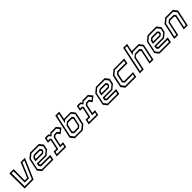

<svg xmlns="http://www.w3.org/2000/svg" viewBox="583 -2786 4821 4821"><g transform="rotate(-45 2994.0 -375.0)"><path d="M84 0 80 -540H234.5L229.5 -142H318L480.5 -540H635L403 0ZM125.5 -38.8H378.5L577.5 -502H508.2L340.2 -104.2H191.8L192.8 -501.8H123.2Z M1126 -540 1207 -437 1176.5 -294.5 1052 -191.5H780L775.5 -172L799.5 -141.5H1137L1107 0H700.5L619.5 -103L690.5 -437L815.5 -540ZM1052.8 -437.5 1093.2 -386.8 1082 -333.8 1029.5 -290.2H759.5L779.2 -384.2L844.2 -437.5ZM1097.8 -501.8H826.5L721.8 -415.2L659.2 -122.5L726 -38H1074.5L1088 -102.2H771L730.2 -153.5L746.2 -228.5H1042.2L1141 -309.8L1164 -417.8ZM1027 -398.5H854.5L817.5 -368L809 -328H1022L1047.5 -349L1051.5 -368Z M1224 0 1254 -141H1351L1404.5 -391.5L1398.5 -399H1310L1340 -540H1466.5L1492 -500L1539 -540H1733.5L1819.5 -430.5L1688 -324.5L1635 -398.5H1578L1541 -368L1492.5 -140.5H1589.5L1559.5 0ZM1268.8 -38.5H1531.5L1545 -102.2H1445.5L1506.8 -389.8L1563 -436.2H1665L1705.2 -379.5L1765 -427.8L1709.8 -500.5H1545.5L1483 -448.5L1447 -500.5H1367.2L1353.8 -436.5H1418.8L1444.8 -400L1381.2 -102.2H1282.2Z M1867 0 1785 -103 1922.5 -750H2064L2017.5 -530.5L2029.5 -540H2262.5L2344 -437L2273 -103L2148 0ZM1941 -101.5 1898.5 -154.8 1944.8 -372 2026.8 -439H2192.2L2230.8 -391L2180.2 -154.8L2115.2 -101.5ZM1965.5 -141.5H2109.5L2146.5 -172L2188 -368L2164 -399H2029.5L1981 -358.5L1941.5 -172ZM1896.2 -37.2H2133L2238.2 -123.8L2301.5 -421.8L2237 -503.2H2028.2L1961 -448L2017.2 -712.2H1953L1828 -123.8Z M2361 0 2391 -141H2488L2541.5 -391.5L2535.5 -399H2447L2477 -540H2603.5L2629 -500L2676 -540H2870.5L2956.5 -430.5L2825 -324.5L2772 -398.5H2715L2678 -368L2629.5 -140.5H2726.5L2696.5 0ZM2405.8 -38.5H2668.5L2682 -102.2H2582.5L2643.8 -389.8L2700 -436.2H2802L2842.2 -379.5L2902 -427.8L2846.8 -500.5H2682.5L2620 -448.5L2584 -500.5H2504.2L2490.8 -436.5H2555.8L2581.8 -400L2518.2 -102.2H2419.2Z M3463.5 -540 3544.5 -437 3514 -294.5 3389.5 -191.5H3117.5L3113 -172L3137 -141.5H3474.5L3444.5 0H3038L2957 -103L3028 -437L3153 -540ZM3390.2 -437.5 3430.8 -386.8 3419.5 -333.8 3367 -290.2H3097L3116.8 -384.2L3181.8 -437.5ZM3435.2 -501.8H3164L3059.2 -415.2L2996.8 -122.5L3063.5 -38H3412L3425.5 -102.2H3108.5L3067.8 -153.5L3083.8 -228.5H3379.8L3478.5 -309.8L3501.5 -417.8ZM3364.5 -398.5H3192L3155 -368L3146.5 -328H3359.5L3385 -349L3389 -368Z M3664.5 0 3583.5 -103 3654.5 -437 3779.5 -540H4161.5L4131.5 -398.5H3818.5L3781.5 -368L3739.5 -172L3763.5 -141.5H4076.5L4046.5 0ZM3695.2 -38.5H4016.2L4030 -102.8H3740.5L3698 -156L3747 -387L3809.8 -438.2H4101.2L4115 -502.5H3792L3689.5 -418L3626.8 -123.8Z M4172 0 4331 -749.5H4472.5L4426 -530.5L4437.5 -540H4671L4752 -437L4659.5 0H4518L4596 -368L4572 -399H4438L4389.5 -358.5L4313.5 0ZM4219 -38.2H4283.2L4354.8 -373.5L4433.5 -438H4601.2L4639.8 -390L4564.8 -38.2H4629L4710.5 -420.8L4646.5 -502.2H4435L4371 -450L4426.8 -712H4362.5Z M5298 -540 5379 -437 5348.5 -294.5 5224 -191.5H4952L4947.5 -172L4971.5 -141.5H5309L5279 0H4872.5L4791.5 -103L4862.5 -437L4987.5 -540ZM5224.8 -437.5 5265.2 -386.8 5254 -333.8 5201.5 -290.2H4931.5L4951.2 -384.2L5016.2 -437.5ZM5269.8 -501.8H4998.5L4893.8 -415.2L4831.2 -122.5L4898 -38H5246.5L5260 -102.2H4943L4902.2 -153.5L4918.2 -228.5H5214.2L5313 -309.8L5336 -417.8ZM5199 -398.5H5026.5L4989.5 -368L4981 -328H5194L5219.5 -349L5223.5 -368Z M5396 0 5489 -437 5614 -540H5888L5969 -437L5876 0H5735L5813.5 -368L5789.5 -398.5H5652.5L5615.5 -368L5537 0ZM5443.2 -38.2H5507.2L5581.2 -386.2L5643.8 -437.5H5815.2L5855.8 -386.8L5781.8 -38.2H5845.8L5926.5 -417.8L5860.2 -501.8H5626.2L5524 -417.2Z"/></g></svg>

Font: Tourney Thin
Style: Italic
Weight: 100
Italic angle: -12°
Designer: Tyler Finck
Foundry: Etcetera Type Co
Version: Version 1.015